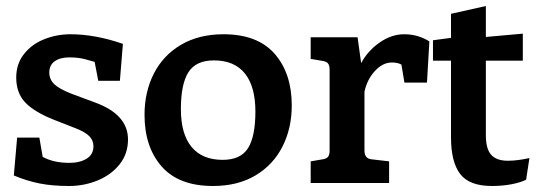

<svg xmlns="http://www.w3.org/2000/svg" viewBox="-20 -609 1800 639"><path d="M37 -151H111L122 -87Q158 -67 211 -67Q246 -67 268.5 -81Q291 -95 291 -122Q291 -142 277 -156Q263 -170 232 -182L158 -211Q93 -237 63.5 -268.5Q34 -300 34 -351Q34 -397 60.5 -430Q87 -463 128.5 -479Q170 -495 214 -495Q297 -495 389 -463L379 -340H307L295 -403Q290 -404 266.5 -411Q243 -418 210 -418Q180 -418 162 -405Q144 -392 144 -368Q144 -345 160.5 -329Q177 -313 218 -297L296 -268Q406 -228 406 -145Q406 -97 378 -62Q350 -27 305 -8.5Q260 10 210 10Q154 10 111.5 1.5Q69 -7 26 -25Z M461 -227Q461 -303 492 -364Q523 -425 582.5 -460Q642 -495 724 -495Q837 -495 894 -430Q951 -365 951 -258Q951 -182 920 -121Q889 -60 830 -25Q771 10 689 10Q575 10 518 -55Q461 -120 461 -227ZM830 -238Q830 -321 795 -364.5Q760 -408 692 -408Q632 -408 607 -368.5Q582 -329 582 -246Q582 -163 617.5 -120Q653 -77 721 -77Q781 -77 805.5 -116Q830 -155 830 -238Z M1409 -471 1401 -334H1326L1316 -394Q1304 -401 1284 -401Q1254 -401 1228 -373Q1202 -345 1193 -304V-108Q1193 -82 1215 -79L1275 -72V0H1014V-72L1055 -79Q1067 -81 1072 -87.5Q1077 -94 1077 -108V-377Q1077 -391 1072 -397.5Q1067 -404 1055 -406L1014 -413V-485H1170L1182 -399Q1204 -440 1243.5 -467.5Q1283 -495 1325 -495Q1352 -495 1374 -487.5Q1396 -480 1409 -471Z M1742 -83 1731 -11Q1714 -2 1683.5 4Q1653 10 1617 10Q1542 10 1511.5 -30Q1481 -70 1481 -152V-407H1421V-475L1481 -483V-563L1597 -589V-486L1720 -497V-407H1597V-159Q1597 -113 1615 -93.5Q1633 -74 1670 -74Q1702 -74 1742 -83Z"/></svg>

Font: Enriqueta SemiBold
Style: Regular
Weight: 600
Designer: Viviana Monsalve, Gustavo Ibarra
Foundry: 72Puntos
Version: Version 2.000